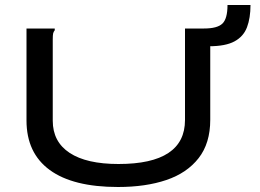

<svg xmlns="http://www.w3.org/2000/svg" viewBox="-20 -737 1040 768"><path d="M452 11Q272 11 179 -57Q86 -125 86 -255V-623H199V-616Q194 -610 192.5 -603Q191 -596 191 -579V-254Q191 -170 258.5 -125.5Q326 -81 454 -81Q720 -81 720 -257V-623H821V-258Q821 -164 774.5 -104.5Q728 -45 645.5 -17Q563 11 452 11ZM816 -552 796 -623Q849 -623 869.5 -642.5Q890 -662 890 -717H982Q982 -665 968 -628Q954 -591 918 -571.5Q882 -552 816 -552Z"/></svg>

Font: Inconsolata UltraExpanded SemiBold
Style: Regular
Weight: 600
Width: 9
Monospace: yes
Designer: Raph Levien, Cyreal, Brenton Simpson
Foundry: Raph Levien, Cyreal, Google
Version: Version 3.001; ttfautohint (v1.8.2.53-6de2)